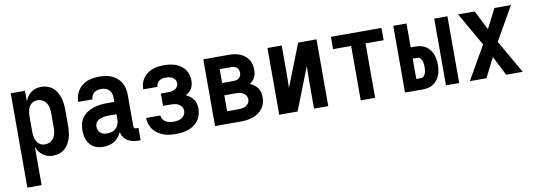

<svg xmlns="http://www.w3.org/2000/svg" viewBox="-57 -893 4115 1473"><g transform="rotate(-10 2000.0 -156.5)"><path d="M59 215V-520H170V-438Q178 -458 190 -475Q202 -492 219 -504.5Q236 -517 256 -522.5Q276 -528 297 -528Q321 -528 344.5 -520.5Q368 -513 386.5 -497.5Q405 -482 417.5 -460.5Q430 -439 437 -416Q444 -393 446.5 -368.5Q449 -344 449 -320V-200Q449 -176 446.5 -151.5Q444 -127 437 -104Q430 -81 417.5 -59.5Q405 -38 386.5 -22.5Q368 -7 344.5 0.5Q321 8 297 8Q276 8 256 2.5Q236 -3 219 -15.5Q202 -28 190 -45Q178 -62 170 -82V215ZM251 -88Q271 -88 289.5 -97.5Q308 -107 319 -123.5Q330 -140 334 -160Q338 -180 338 -200V-320Q338 -340 334 -360Q330 -380 319 -396.5Q308 -413 289.5 -422.5Q271 -432 251 -432Q238 -432 225.5 -428Q213 -424 203 -415.5Q193 -407 186.5 -395.5Q180 -384 176.5 -371.5Q173 -359 171.5 -346Q170 -333 170 -320V-200Q170 -187 171.5 -174Q173 -161 176.5 -148.5Q180 -136 186.5 -124.5Q193 -113 203 -104.5Q213 -96 225.5 -92Q238 -88 251 -88Z M689 8H688Q669 8 649.5 4Q630 0 613.5 -10Q597 -20 584.5 -35Q572 -50 564.5 -68Q557 -86 554 -105Q551 -124 551 -143Q551 -170 557.5 -196Q564 -222 579.5 -243Q595 -264 617.5 -278.5Q640 -293 665 -301.5Q690 -310 716.5 -313.5Q743 -317 769 -317H830V-351Q830 -368 825 -383.5Q820 -399 808.5 -410.5Q797 -422 781 -427Q765 -432 748 -432Q734 -432 719.5 -428.5Q705 -425 693 -416Q681 -407 674.5 -393Q668 -379 668 -365H557Q557 -388 563.5 -411Q570 -434 583 -454Q596 -474 615 -489Q634 -504 656 -512.5Q678 -521 701.5 -524.5Q725 -528 748 -528Q773 -528 798 -524.5Q823 -521 845.5 -511Q868 -501 887 -484.5Q906 -468 918.5 -446.5Q931 -425 936 -400.5Q941 -376 941 -351V-108Q941 -104 942 -100Q943 -96 946 -93Q949 -90 953 -89Q957 -88 961 -88H978V8H961Q940 8 918.5 3.5Q897 -1 878.5 -12Q860 -23 847.5 -41.5Q835 -60 831 -82Q822 -61 807.5 -43.5Q793 -26 774 -14Q755 -2 733 3Q711 8 689 8ZM734 -88Q753 -88 771.5 -93.5Q790 -99 803.5 -112Q817 -125 823.5 -143Q830 -161 830 -180V-221H769Q757 -221 745.5 -220Q734 -219 722.5 -216Q711 -213 700 -208.5Q689 -204 680 -196Q671 -188 666.5 -177Q662 -166 662 -154Q662 -140 667 -127Q672 -114 682.5 -104.5Q693 -95 706.5 -91.5Q720 -88 734 -88Z M1252 8Q1228 8 1204 5Q1180 2 1157 -6.5Q1134 -15 1113.5 -29Q1093 -43 1078.5 -62.5Q1064 -82 1056.5 -105.5Q1049 -129 1049 -153H1160Q1161 -137 1169.5 -123.5Q1178 -110 1191.5 -102Q1205 -94 1221 -91Q1237 -88 1252 -88Q1269 -88 1285 -91Q1301 -94 1315 -102.5Q1329 -111 1337.5 -125.5Q1346 -140 1346 -156Q1346 -167 1342.5 -177.5Q1339 -188 1331 -196Q1323 -204 1313.5 -209.5Q1304 -215 1293.5 -217.5Q1283 -220 1272 -221Q1261 -222 1250 -222H1193V-318H1250Q1264 -318 1277.5 -320.5Q1291 -323 1303 -329.5Q1315 -336 1322.5 -348Q1330 -360 1330 -374Q1330 -388 1323 -400Q1316 -412 1304.5 -419.5Q1293 -427 1279.5 -429.5Q1266 -432 1253 -432Q1239 -432 1225.5 -429.5Q1212 -427 1201 -419Q1190 -411 1183 -399Q1176 -387 1176 -373H1065V-374Q1065 -397 1071.5 -419Q1078 -441 1091.5 -460Q1105 -479 1123.5 -492.5Q1142 -506 1163 -514Q1184 -522 1207 -525Q1230 -528 1253 -528Q1276 -528 1298.5 -525Q1321 -522 1342.5 -514.5Q1364 -507 1383 -493.5Q1402 -480 1415.5 -461.5Q1429 -443 1435 -420.5Q1441 -398 1441 -375Q1441 -359 1437.5 -343.5Q1434 -328 1426 -314Q1418 -300 1405.5 -289.5Q1393 -279 1379 -272Q1396 -264 1411 -253Q1426 -242 1437 -226.5Q1448 -211 1452.5 -192.5Q1457 -174 1457 -155Q1457 -130 1450 -106Q1443 -82 1428.5 -62.5Q1414 -43 1393.5 -28.5Q1373 -14 1349.5 -6Q1326 2 1301.5 5Q1277 8 1252 8Z M1559 0V-520H1759Q1781 -520 1802 -517Q1823 -514 1843 -506Q1863 -498 1880 -485Q1897 -472 1908.5 -454Q1920 -436 1925 -415Q1930 -394 1930 -373Q1930 -358 1927.5 -343Q1925 -328 1918 -315Q1911 -302 1900.5 -291Q1890 -280 1878 -272Q1895 -265 1910.5 -253.5Q1926 -242 1937 -227Q1948 -212 1952.5 -193Q1957 -174 1957 -156Q1957 -132 1950.5 -108.5Q1944 -85 1929.5 -66.5Q1915 -48 1895 -34.5Q1875 -21 1852.5 -13.5Q1830 -6 1806.5 -3Q1783 0 1759 0ZM1670 -316H1759Q1771 -316 1782 -319Q1793 -322 1802 -329.5Q1811 -337 1815 -348Q1819 -359 1819 -371Q1819 -382 1815 -393Q1811 -404 1802 -411Q1793 -418 1782 -421Q1771 -424 1759 -424H1670ZM1670 -96H1759Q1774 -96 1789 -98.5Q1804 -101 1817 -108.5Q1830 -116 1838 -129Q1846 -142 1846 -157Q1846 -173 1838 -186.5Q1830 -200 1817 -207.5Q1804 -215 1789 -217.5Q1774 -220 1759 -220H1670Z M2059 0V-520H2170V-312Q2170 -281 2169.5 -250.5Q2169 -220 2168 -189L2298 -520H2441V0H2330V-208Q2330 -239 2330.5 -269.5Q2331 -300 2332 -331L2202 0Z M2694 0V-424H2553V-520H2947V-424H2806V0Z M3358 0V-520H3461V0ZM3039 0V-520H3142V-334H3179Q3200 -334 3220.5 -329.5Q3241 -325 3258.5 -313.5Q3276 -302 3289 -285.5Q3302 -269 3310 -249.5Q3318 -230 3321 -209Q3324 -188 3324 -167Q3324 -146 3321 -125Q3318 -104 3310 -84.5Q3302 -65 3289 -48.5Q3276 -32 3258.5 -20.5Q3241 -9 3220.5 -4.5Q3200 0 3179 0ZM3179 -88Q3191 -88 3200.5 -97.5Q3210 -107 3214 -118.5Q3218 -130 3219.5 -142.5Q3221 -155 3221 -167Q3221 -179 3219.5 -191.5Q3218 -204 3214 -215.5Q3210 -227 3200.5 -236.5Q3191 -246 3179 -246H3142V-88Z M3544 0 3693 -260 3544 -520H3673L3750 -369L3827 -520H3956L3807 -260L3956 0H3827L3750 -151L3673 0Z"/></g></svg>

Font: Iosevka Algr
Style: Bold
Weight: 700
Monospace: yes
Designer: Belleve Invis
Foundry: Belleve Invis
Version: Version 26.0.2; ttfautohint (v1.8.3)